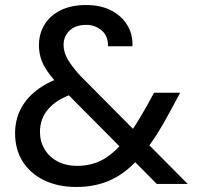

<svg xmlns="http://www.w3.org/2000/svg" viewBox="-20 -732 788 764"><path d="M604 0 221 -386Q175 -433 155 -470.5Q135 -508 135 -552Q135 -598 157.5 -634.5Q180 -671 222 -691.5Q264 -712 323 -712Q381 -712 422.5 -690.5Q464 -669 486.5 -632Q509 -595 507 -548H410Q410 -590 384 -611.5Q358 -633 323 -633Q281 -633 257 -610.5Q233 -588 233 -553Q233 -524 250 -495Q267 -466 300 -430L727 0ZM284 12Q211 12 156 -14.5Q101 -41 70.5 -89Q40 -137 40 -202Q40 -253 61 -295.5Q82 -338 123.5 -371Q165 -404 225 -424L264 -437L313 -373L271 -359Q204 -336 171.5 -297.5Q139 -259 139 -207Q139 -169 157.5 -138Q176 -107 209.5 -89.5Q243 -72 287 -72Q344 -72 389.5 -97Q435 -122 480 -179Q500 -204 521 -237.5Q542 -271 565 -312L593 -363H697L656 -287Q629 -236 602 -194Q575 -152 548 -120Q491 -50 427.5 -19Q364 12 284 12Z"/></svg>

Font: DMSans_18ptMedium
Style: Regular
Weight: 500
Designer: Colophon Foundry, Jonny Pinhorn
Foundry: Colophon Foundry
Version: Version 4.004;gftools[0.9.30]